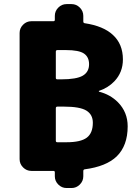

<svg xmlns="http://www.w3.org/2000/svg" viewBox="-20 -859 672 942"><path d="M388.7 -753.9Q388.7 -746.1 395.5 -745.1Q487.3 -731.4 534.2 -687.5Q583 -642.6 583 -567.4Q583 -503.9 541 -460Q509.8 -427.7 465.8 -413.1Q464.8 -413.1 464.8 -411.6Q464.8 -410.2 465.8 -409.2Q520.5 -395.5 558.6 -357.4Q606.4 -308.6 606.4 -239.3Q606.4 -144.5 552.7 -91.8Q501 -42 395.5 -28.3Q388.7 -27.3 388.7 -19.5V5.9Q388.7 29.3 371.6 46.4Q354.5 63.5 331.1 63.5H306.6Q283.2 63.5 266.1 46.4Q249 29.3 249 5.9V-13.7Q249 -20.5 242.2 -20.5H133.8Q110.4 -20.5 93.3 -37.6Q76.2 -54.7 76.2 -78.1V-697.3Q76.2 -720.7 93.3 -737.8Q110.4 -754.9 133.8 -754.9H242.2Q249 -754.9 249 -761.7V-781.2Q249 -804.7 266.1 -821.8Q283.2 -838.9 306.6 -838.9H331.1Q354.5 -838.9 371.6 -821.8Q388.7 -804.7 388.7 -781.2ZM261.7 -335.9Q253.9 -335.9 253.9 -328.1V-168Q253.9 -161.1 261.7 -161.1H306.6Q376 -161.1 405.8 -183.6Q435.5 -206.1 435.5 -256.8Q435.5 -296.9 403.8 -316.4Q372.1 -335.9 293.9 -335.9ZM253.9 -476.6Q253.9 -469.7 261.7 -469.7H280.3Q355.5 -469.7 386.2 -487.8Q417 -505.9 417 -543.9Q417 -579.1 392.1 -596.2Q367.2 -613.3 303.7 -613.3H261.7Q253.9 -613.3 253.9 -605.5Z"/></svg>

Font: Gen Jyuu Gothic Heavy
Style: Bold
Weight: 900
Designer: [Source Han Sans]
Ryoko NISHIZUKA  (kana & ideographs); Paul D. Hunt (Latin, Greek & Cyrillic); Wenlong ZHANG  (bopomofo
Version: Version 1.002.20150607